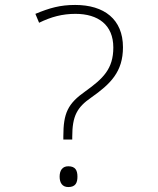

<svg xmlns="http://www.w3.org/2000/svg" viewBox="-20 -744 640 776"><path d="M236 -193V-180H272V-191C272 -275 291 -310 349 -350C427 -405 477 -454 477 -553C477 -666 401 -724 284 -724C223 -724 181 -712 123 -688L138 -652C187 -676 232 -688 285 -688C376 -688 438 -644 438 -552C438 -465 396 -426 325 -375C254 -325 236 -287 236 -193ZM256 12C285 12 293 -5 293 -30C293 -55 285 -72 256 -72C232 -72 221 -55 221 -30C221 -5 232 12 256 12Z"/></svg>

Font: Noto Sans Mono ExtraLight
Style: Regular
Weight: 200
Designer: Monotype Design Team
Foundry: Monotype Imaging Inc.
Version: Version 2.014